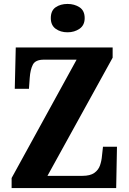

<svg xmlns="http://www.w3.org/2000/svg" viewBox="-20 -955 653 975"><path d="M39 0V-51L369 -652H203Q160 -652 147 -627Q134 -602 131 -560L127 -504H55L60 -714H552V-662L221 -62H398Q438 -62 459 -77Q480 -92 488 -115.5Q496 -139 498 -165L503 -210H574L570 0ZM323 -791Q287 -791 262.5 -809Q238 -827 238 -863Q238 -901 262.5 -918Q287 -935 323 -935Q358 -935 384 -918Q410 -901 410 -863Q410 -827 384 -809Q358 -791 323 -791Z"/></svg>

Font: Noto Serif Tamil Condensed ExtraBold
Style: Italic
Weight: 800
Width: 3
Italic angle: -12°
Designer: Indian Type Foundry, Tom Grace, and the Monotype Design Team
Foundry: Monotype Imaging Inc.
Version: Version 2.003; ttfautohint (v1.8.4.7-5d5b)